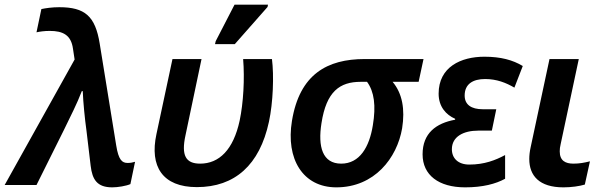

<svg xmlns="http://www.w3.org/2000/svg" viewBox="-69 -796 2603 826"><path d="M414 10C438 10 474 4 492 -4L512 -100C502 -97 493 -95 480 -95C456 -95 441 -108 431 -170L360 -608C341 -727 296 -765 186 -765C155 -765 128 -761 109 -757L88 -657C102 -660 121 -663 145 -663C201 -663 237 -646 245 -586L252 -540L-49 0H88L206 -237C235 -297 262 -349 283 -404H287C289 -354 296 -284 303 -234L321 -83C328 -23 349 10 414 10Z M856 -606H941L1082 -766L1084 -776H940L859 -619ZM778 9C941 9 1048 -86 1088 -272C1106 -355 1110 -471 1101 -542H977C984 -457 978 -353 962 -277C935 -152 874 -92 792 -92C730 -92 710 -127 729 -214L798 -542H673L604 -219C574 -80 630 9 778 9Z M1378 10C1542 10 1639 -116 1661 -244C1674 -326 1662 -394 1620 -444H1732L1753 -542H1500C1339 -542 1220 -477 1187 -276C1160 -112 1234 10 1378 10ZM1399 -92C1318 -92 1298 -165 1314 -266C1335 -403 1393 -444 1483 -444H1510C1541 -402 1549 -341 1535 -257C1520 -163 1478 -92 1399 -92Z M1932 10C2008 10 2064 -5 2104 -27V-129C2063 -107 2015 -88 1950 -88C1902 -88 1875 -115 1875 -154C1875 -209 1926 -234 1988 -234H2047L2066 -326H2008C1958 -326 1930 -346 1930 -385C1930 -435 1966 -456 2018 -456C2068 -456 2108 -440 2144 -419L2180 -512C2137 -538 2085 -552 2015 -552C1914 -552 1818 -508 1818 -393C1818 -337 1850 -302 1889 -285V-281C1807 -266 1749 -223 1749 -132C1749 -43 1818 10 1932 10Z M2355 10C2389 10 2424 5 2447 -2L2469 -102C2445 -96 2424 -92 2398 -92C2364 -92 2339 -104 2339 -145C2339 -154 2340 -164 2343 -176L2421 -542H2295L2214 -163C2210 -145 2208 -128 2208 -112C2208 -40 2251 10 2355 10Z"/></svg>

Font: Noto Sans SemiBold
Style: Italic
Weight: 600
Italic angle: -12°
Designer: Monotype Design Team
Foundry: Monotype Imaging Inc.
Version: Version 2.013